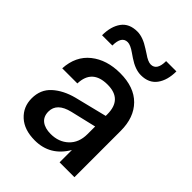

<svg xmlns="http://www.w3.org/2000/svg" viewBox="-209 -812 924 924"><g transform="rotate(45 253.5 -350.0)"><path d="M196 10Q124 10 83 -27.5Q42 -65 42 -123Q42 -183 83 -220Q124 -257 189 -274L354 -315V-326Q354 -428 254 -428Q150 -428 147 -329H44Q49 -416 108 -463Q167 -510 258 -510Q353 -510 404.5 -458Q456 -406 456 -315V0H355V-84Q300 10 196 10ZM67 -577Q67 -637 93.5 -673.5Q120 -710 175 -710Q213 -710 260 -679L282 -665Q313 -643 332 -643Q373 -643 373 -707H443Q443 -647 416 -610Q389 -573 335 -573Q296 -573 250 -604L228 -619Q197 -641 178 -641Q137 -641 137 -577ZM144 -135Q144 -101 166.5 -83.5Q189 -66 228 -66Q283 -66 318.5 -99.5Q354 -133 354 -191V-243L223 -212Q144 -193 144 -135Z"/></g></svg>

Font: TASA Orbiter Display Medium
Style: Regular
Weight: 500
Designer: Weizhong Zhang
Version: Version 1.000;Glyphs 3.1.2 (3151)